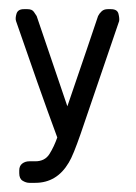

<svg xmlns="http://www.w3.org/2000/svg" viewBox="-20 -314 296 419"><path d="M156 -22Q148 1 141.5 17Q135 33 130 41Q104 85 57 85H44Q37 85 29.5 80.5Q22 76 22 64V58Q22 48 28.5 43Q35 38 44 38H57Q78 38 88 22Q98 6 105 -14Q85 -68 61 -136Q37 -204 15 -268Q13 -274 16 -284Q19 -294 32 -294H40Q50 -294 54 -288Q58 -282 60 -279L127 -82L169 -205L194 -279Q197 -285 202 -289.5Q207 -294 215 -294H222Q236 -294 238.5 -284Q241 -274 240 -268Z"/></svg>

Font: Chathura
Style: ExtraBold
Weight: 800
Designer: Appaji Ambarisha Darbha
Foundry: Aditya Fonts
Version: Version 1.001 2016